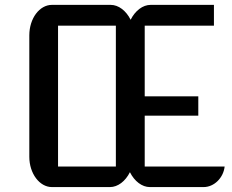

<svg xmlns="http://www.w3.org/2000/svg" viewBox="-20 -760 943 780"><path d="M99.1 -123C99.1 -55.2 140.6 0 190.9 0H426.8C458.5 0 489.3 -23.4 507.8 -60.5C526.4 -23.4 557.1 0 588.9 0H807.1C850.1 0 887.7 -37.6 892.6 -83.5H567.9V-290H785.6V-368.7H567.9V-655.8H849.1V-740.2H591.8C560.1 -740.2 529.3 -716.8 510.7 -679.7C492.2 -716.8 461.4 -740.2 429.7 -740.2H190.9C140.6 -740.2 99.1 -685.5 99.1 -616.2ZM215.8 -83.5V-655.8H450.7V-83.5Z"/></svg>

Font: Atomic Age
Style: Regular
Weight: 400
Designer: James Grieshaber
Foundry: James Grieshaber
Version: Version 1.002